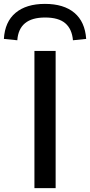

<svg xmlns="http://www.w3.org/2000/svg" viewBox="-63 -967 463 987"><path d="M114 0V-705H223V0ZM26 -760 -43 -767Q-38 -855 17 -901Q72 -947 168 -947Q265 -947 319.5 -901Q374 -855 380 -767L312 -760Q307 -818 272.5 -847.5Q238 -877 169 -877Q101 -877 65.5 -847.5Q30 -818 26 -760Z"/></svg>

Font: Nunito Sans 10pt Expanded Medium
Style: Regular
Weight: 500
Width: 7
Designer: Vernon Adams
Foundry: Vernon Adams
Version: Version 3.101;gftools[0.9.27]